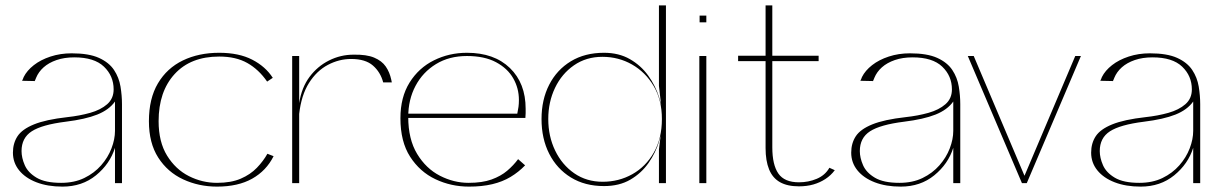

<svg xmlns="http://www.w3.org/2000/svg" viewBox="-20 -680 4524 713"><path d="M212 13Q157 13 115.5 -3Q74 -19 51 -47.5Q28 -76 28 -113Q28 -148 45 -174Q62 -200 106 -218Q150 -236 230 -245Q276 -250 315 -261Q354 -272 378 -293Q402 -314 402 -348Q402 -398 366 -432.5Q330 -467 256 -467Q219 -467 190 -457Q161 -447 142 -430Q123 -413 114 -391Q113 -389 112 -386Q111 -383 109 -379L62 -380Q64 -385 65.5 -387.5Q67 -390 68 -394Q80 -418 105.5 -438Q131 -458 167.5 -470Q204 -482 246 -482Q310 -482 347.5 -465Q385 -448 403.5 -420Q422 -392 427.5 -358.5Q433 -325 433 -293V0H407V-131Q388 -71 336.5 -29Q285 13 212 13ZM207 -1Q256 -1 293 -19Q330 -37 355.5 -66Q381 -95 394 -129Q407 -163 407 -194V-303Q385 -272 341 -254.5Q297 -237 224 -228Q136 -217 98 -192.5Q60 -168 60 -119Q60 -94 72 -66.5Q84 -39 116 -20Q148 -1 207 -1Z M786 13Q718 13 660 -14Q602 -41 567.5 -95Q533 -149 533 -230Q533 -314 566.5 -370.5Q600 -427 659 -455.5Q718 -484 794 -484Q867 -484 916.5 -458.5Q966 -433 993 -391L972 -377Q941 -422 898.5 -446Q856 -470 794 -470Q688 -470 628.5 -405Q569 -340 569 -230Q569 -153 600.5 -102Q632 -51 681.5 -26Q731 -1 786 -1Q838 -1 874 -16.5Q910 -32 934 -57Q958 -82 973 -109L996 -100Q969 -46 916.5 -16.5Q864 13 786 13Z M1065 0V-472H1091V-297Q1100 -355 1129.5 -394.5Q1159 -434 1202 -455.5Q1245 -477 1293 -477Q1341 -478 1369.5 -466Q1398 -454 1412.5 -433Q1427 -412 1433 -384Q1434 -381 1434 -379Q1434 -377 1435 -374H1403Q1393 -412 1365 -436.5Q1337 -461 1284 -461Q1239 -461 1197.5 -439Q1156 -417 1127.5 -372Q1099 -327 1091 -257V0Z M1492 -258H1901Q1904 -272 1905.5 -283.5Q1907 -295 1907 -309Q1907 -352 1886 -389Q1865 -426 1822 -449Q1779 -472 1714 -472Q1648 -472 1599 -442Q1550 -412 1523 -361Q1496 -310 1496 -246Q1496 -163 1529 -108.5Q1562 -54 1613.5 -27.5Q1665 -1 1720 -1Q1771 -1 1805.5 -13.5Q1840 -26 1863.5 -46Q1887 -66 1904 -89L1930 -66Q1906 -41 1876 -23Q1846 -5 1808 4Q1770 13 1722 13Q1655 13 1597 -14.5Q1539 -42 1503 -98Q1467 -154 1467 -241Q1467 -319 1501 -373.5Q1535 -428 1591.5 -456Q1648 -484 1714 -484Q1815 -484 1873.5 -427.5Q1932 -371 1932 -276Q1932 -268 1932 -259.5Q1932 -251 1931 -242H1493Z M2453 0H2427V-125L2441 -238L2427 -361V-660H2453ZM2223 11Q2152 11 2100 -21Q2048 -53 2019.5 -109Q1991 -165 1991 -238Q1991 -310 2019.5 -365.5Q2048 -421 2100 -452.5Q2152 -484 2223 -484Q2278 -484 2319 -460.5Q2360 -437 2387 -399.5Q2414 -362 2427.5 -319Q2441 -276 2441 -238Q2441 -200 2428 -156.5Q2415 -113 2388.5 -75Q2362 -37 2321 -13Q2280 11 2223 11ZM2218 -5Q2278 -5 2328 -33Q2378 -61 2408 -113.5Q2438 -166 2438 -238Q2438 -309 2407.5 -360.5Q2377 -412 2327 -440.5Q2277 -469 2217 -469Q2157 -469 2111.5 -437.5Q2066 -406 2041 -353.5Q2016 -301 2016 -238Q2016 -174 2041.5 -121Q2067 -68 2112.5 -36.5Q2158 -5 2218 -5Z M2577 0V-472H2603V0ZM2578 -597V-622H2603V-597Z M2947 12Q2904 12 2876.5 -3.5Q2849 -19 2836 -51Q2823 -83 2823 -130V-453H2721V-473H2823V-660H2848V-473H3020V-453H2848V-133Q2848 -68 2870.5 -35.5Q2893 -3 2947 -3Q2982 -3 3013 -16Q3044 -29 3060 -57L3080 -48Q3066 -29 3045.5 -15.5Q3025 -2 3000.5 5Q2976 12 2947 12Z M3325 13Q3270 13 3228.5 -3Q3187 -19 3164 -47.5Q3141 -76 3141 -113Q3141 -148 3158 -174Q3175 -200 3219 -218Q3263 -236 3343 -245Q3389 -250 3428 -261Q3467 -272 3491 -293Q3515 -314 3515 -348Q3515 -398 3479 -432.5Q3443 -467 3369 -467Q3332 -467 3303 -457Q3274 -447 3255 -430Q3236 -413 3227 -391Q3226 -389 3225 -386Q3224 -383 3222 -379L3175 -380Q3177 -385 3178.5 -387.5Q3180 -390 3181 -394Q3193 -418 3218.5 -438Q3244 -458 3280.5 -470Q3317 -482 3359 -482Q3423 -482 3460.5 -465Q3498 -448 3516.5 -420Q3535 -392 3540.5 -358.5Q3546 -325 3546 -293V0H3520V-131Q3501 -71 3449.5 -29Q3398 13 3325 13ZM3320 -1Q3369 -1 3406 -19Q3443 -37 3468.5 -66Q3494 -95 3507 -129Q3520 -163 3520 -194V-303Q3498 -272 3454 -254.5Q3410 -237 3337 -228Q3249 -217 3211 -192.5Q3173 -168 3173 -119Q3173 -94 3185 -66.5Q3197 -39 3229 -20Q3261 -1 3320 -1Z M3775 0 3574 -472H3596L3788 -19H3781L3973 -472H3994L3793 0Z M4216 13Q4161 13 4119.5 -3Q4078 -19 4055 -47.5Q4032 -76 4032 -113Q4032 -148 4049 -174Q4066 -200 4110 -218Q4154 -236 4234 -245Q4280 -250 4319 -261Q4358 -272 4382 -293Q4406 -314 4406 -348Q4406 -398 4370 -432.5Q4334 -467 4260 -467Q4223 -467 4194 -457Q4165 -447 4146 -430Q4127 -413 4118 -391Q4117 -389 4116 -386Q4115 -383 4113 -379L4066 -380Q4068 -385 4069.5 -387.5Q4071 -390 4072 -394Q4084 -418 4109.5 -438Q4135 -458 4171.5 -470Q4208 -482 4250 -482Q4314 -482 4351.5 -465Q4389 -448 4407.5 -420Q4426 -392 4431.5 -358.5Q4437 -325 4437 -293V0H4411V-131Q4392 -71 4340.5 -29Q4289 13 4216 13ZM4211 -1Q4260 -1 4297 -19Q4334 -37 4359.5 -66Q4385 -95 4398 -129Q4411 -163 4411 -194V-303Q4389 -272 4345 -254.5Q4301 -237 4228 -228Q4140 -217 4102 -192.5Q4064 -168 4064 -119Q4064 -94 4076 -66.5Q4088 -39 4120 -20Q4152 -1 4211 -1Z"/></svg>

Font: Panamera Thin
Style: Regular
Weight: 100
Designer: Bastien Sozeau
Foundry: NBR — Bastien Sozeau
Version: Version 3.003;gftools[0.9.33]